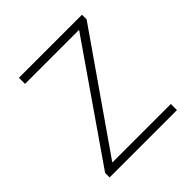

<svg xmlns="http://www.w3.org/2000/svg" viewBox="-148 -643 756 756"><g transform="rotate(-45 229.5 -265.0)"><path d="M416 0H41V-25L367 -496H66V-530H417V-504L90 -34H416Z"/></g></svg>

Font: Noto Sans Kannada ExtraLight
Style: Regular
Weight: 200
Designer: Jelle Bosma - Monotype Design Team
Foundry: Monotype Imaging Inc.
Version: Version 2.005; ttfautohint (v1.8.4.7-5d5b)